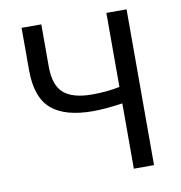

<svg xmlns="http://www.w3.org/2000/svg" viewBox="-76 -726 749 796"><g transform="rotate(-10 299.0 -328.0)"><path d="M423.8 0V-274.9Q350.6 -264.2 298.8 -264.2Q181.6 -264.2 124.3 -313.5Q66.9 -362.8 66.9 -478V-655.8H149.9V-478Q149.9 -398.4 188.5 -365.7Q227.1 -333 307.1 -333Q370.6 -333 423.8 -344.2V-655.8H508.8V0Z"/></g></svg>

Font: Source Sans Pro
Style: Regular
Weight: 400
Designer: Paul D. Hunt
Foundry: Adobe Systems Incorporated
Version: Version 3.006;hotconv 1.0.111;makeotfexe 2.5.65597